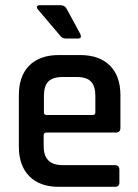

<svg xmlns="http://www.w3.org/2000/svg" viewBox="-20 -723 533 743"><path d="M282 -574H234Q220 -574 212 -586L127 -686Q121 -694 123.5 -698.5Q126 -703 135 -703H213Q231 -703 239 -687L291 -591Q298 -574 282 -574ZM424 0H208Q134 0 93.5 -41Q53 -82 53 -155V-355Q53 -429 93.5 -469.5Q134 -510 208 -510H290Q364 -510 405 -469.5Q446 -429 446 -355V-228Q446 -210 428 -210H160Q149 -210 149 -200V-157Q149 -84 222 -84H424Q442 -84 442 -66V-16Q442 0 424 0ZM160 -278H339Q349 -278 349 -288V-352Q349 -390 332 -407.5Q315 -425 277 -425H222Q184 -425 167 -407.5Q150 -390 150 -352V-288Q150 -278 160 -278Z"/></svg>

Font: Rajdhani SemiBold
Style: Regular
Weight: 600
Designer: Satya Rajpurohit, Jyotish Sonowal
Foundry: Indian Type Foundry
Version: Version 1.201 February 1, 2022